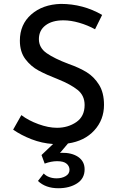

<svg xmlns="http://www.w3.org/2000/svg" viewBox="-20 -747 621 1005"><path d="M335.9 3.9 293.9 53.7Q296.9 52.7 301.8 52.7Q356.4 51.8 389.6 74.7Q422.9 97.7 422.9 139.6Q422.9 187.5 383.3 212.9Q343.8 238.3 285.2 238.3Q218.8 238.3 178.7 200.2L209 161.1Q219.7 172.9 237.3 179.7Q254.9 186.5 276.4 186.5Q303.7 186.5 323.7 174.8Q343.8 163.1 343.8 141.6Q343.8 123 328.6 109.9Q313.5 96.7 279.3 96.7Q248 96.7 213.9 109.4L197.3 64.5L257.8 6.8Q199.2 2.9 145 -18.1Q90.8 -39.1 48.8 -68.4L91.8 -144.5Q128.9 -116.2 181.2 -97.2Q233.4 -78.1 278.3 -78.1Q335.9 -78.1 379.4 -107.9Q422.9 -137.7 422.9 -197.3Q422.9 -247.1 386.2 -276.4Q349.6 -305.7 284.2 -332Q223.6 -355.5 182.6 -377.4Q141.6 -399.4 112.8 -437.5Q84 -475.6 84 -534.2Q84 -619.1 143.6 -671.4Q203.1 -723.6 297.9 -726.6Q415 -726.6 514.6 -668.9L477.5 -593.8Q438.5 -615.2 394.5 -627.9Q350.6 -640.6 311.5 -640.6Q252.9 -640.6 218.3 -614.3Q183.6 -587.9 183.6 -542Q183.6 -497.1 224.1 -468.8Q264.6 -440.4 339.8 -412.1Q395.5 -392.6 434.1 -368.7Q472.7 -344.7 498.5 -303.2Q524.4 -261.7 524.4 -198.2Q524.4 -120.1 473.6 -64.5Q422.9 -8.8 335.9 3.9Z"/></svg>

Font: Josefin Sans CFJ
Style: Regular
Weight: 400
Designer: Santiago Orozco
Foundry: Typemade
Version: Version 2.000